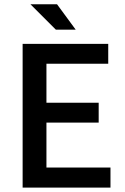

<svg xmlns="http://www.w3.org/2000/svg" viewBox="-20 -854 571 874"><path d="M83 0V-654.3H472.7V-564H191.4V-386.2H429.2V-295.9H191.4V-91.3H482.9V0ZM234.4 -718.8 118.7 -834.5H239.7L324.7 -718.8Z"/></svg>

Font: Varta Light
Style: Bold
Weight: 700
Version: Version 1.004